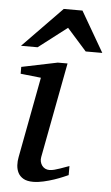

<svg xmlns="http://www.w3.org/2000/svg" viewBox="-53 -756 465 804"><g transform="rotate(5 179.5 -354.0)"><path d="M263.2 -28.8Q257.3 -26.4 241.7 -19.5Q226.1 -12.7 205.1 -5.6Q184.1 1.5 160.9 6.8Q137.7 12.2 117.2 12.2Q91.3 12.2 76.2 3.4Q61 -5.4 53.7 -19.5Q46.4 -33.7 45.4 -51.3Q44.4 -68.8 47.9 -85.9L111.8 -424.8L25.9 -434.1V-462.9L176.8 -494.1H217.8L142.1 -94.2Q140.1 -84 142.3 -74.7Q144.5 -65.4 149.7 -58.3Q154.8 -51.3 162.8 -47.1Q170.9 -43 181.2 -43Q189.9 -43 201.9 -46.1Q213.9 -49.3 225.8 -53.5Q237.8 -57.6 248 -61.5Q258.3 -65.4 263.2 -66.9ZM289.1 -550.8 207 -643.1 86.9 -550.8H17.1L182.1 -720.2H260.7L358.9 -550.8Z"/></g></svg>

Font: Charis SIL APac
Style: Italic
Weight: 400
Italic angle: -11°
Foundry: SIL International
Version: Version 5.000